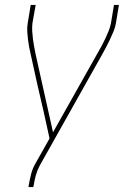

<svg xmlns="http://www.w3.org/2000/svg" viewBox="-20 -550 540 775"><path d="M95 205 96 198Q100 175 105.5 153Q111 131 123 110L180 9L156 -100L131 -208L105 -326Q101 -342 98 -358Q95 -374 93 -390Q91 -406 90 -423Q89 -440 92 -457L104 -530H124L111 -457Q109 -440 110 -424Q111 -408 113 -392Q115 -376 118 -360.5Q121 -345 124 -330L194 -16L373 -334Q382 -349 390 -364Q398 -379 405 -394Q412 -409 418.5 -425Q425 -441 428 -457L440 -530H460L448 -457Q445 -439 438 -422.5Q431 -406 423.5 -390Q416 -374 407.5 -358Q399 -342 390 -326L140 119Q130 138 124.5 158Q119 178 116 198L114 205Z"/></svg>

Font: iosevka_custom_sans_ss08 Thin
Style: Italic
Weight: 100
Italic angle: -10°
Designer: Belleve Invis
Foundry: Belleve Invis
Version: Version 10.3.0; ttfautohint (v1.8.3)